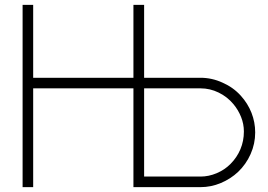

<svg xmlns="http://www.w3.org/2000/svg" viewBox="-20 -770 1102 790"><path d="M1030 -225Q1030 -178.5 1011.2 -136.2Q992.5 -94 959.5 -62.5Q929 -34 888.8 -17Q848.5 0 805 0H529V-406.5H116.5V0H73V-750H116.5V-450H529V-750H573V-450H805Q852 -450 895.5 -430Q940 -410.5 971 -376Q999.5 -344.5 1014.8 -305.8Q1030 -267 1030 -225ZM983.5 -229Q983.5 -259.5 972 -288.5Q960.5 -317.5 940.5 -341.5Q915 -372 879.5 -389.2Q844 -406.5 805 -406.5H573V-43.5H805Q838.5 -43.5 871.2 -57.2Q904 -71 928 -95Q955 -122 969.2 -156Q983.5 -190 983.5 -229Z"/></svg>

Font: Russisch Sans ExtraLight
Style: Regular
Weight: 200
Width: 4
Designer: Michael Sharanda (font) & Cristiano Sobral (main changes)
Foundry: Michael Sharanda
Version: Version 2.00;September 8, 2020;FontCreator 13.0.0.2681 64-bi